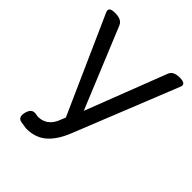

<svg xmlns="http://www.w3.org/2000/svg" viewBox="-208 -856 991 991"><g transform="rotate(45 287.0 -360.5)"><path d="M151 13 112 7Q79 2 89 -39Q99 -81 132 -76L150 -73Q212 -73 240 -133L256 -172L19 -704Q6 -734 54 -734Q103 -734 115 -704L297 -262L468 -704Q479 -734 526 -734Q574 -734 562 -704L333 -133Q304 -61 261 -24Q218 13 151 13Z"/></g></svg>

Font: Swei Gothic CJK TC Regular
Style: Regular
Weight: 400
Version: Version 2.129